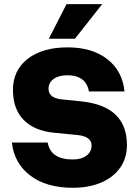

<svg xmlns="http://www.w3.org/2000/svg" viewBox="-20 -884 660 912"><path d="M465.5 -864.5 336 -700H212L296 -864.5ZM344.5 -243 237 -253.5Q142.5 -262.5 92 -314.8Q41.5 -367 41.5 -456.5Q41.5 -550 111.5 -604.5Q181.5 -659 301.5 -659Q417.5 -659 489.5 -603.2Q561.5 -547.5 571.5 -449.5H402.5Q388.5 -526.5 300 -526.5Q259 -526.5 234.8 -509Q210.5 -491.5 210.5 -462.5Q210.5 -420 268.5 -412.5L365.5 -402.5Q583 -380.5 583 -194.5Q583 -133.5 551 -87.8Q519 -42 461 -17Q403 8 325 8Q201 8 124.2 -49.8Q47.5 -107.5 36.5 -207H206.5Q220.5 -126.5 326 -126.5Q366.5 -126.5 390.8 -144.8Q415 -163 415 -193.5Q415 -236.5 344.5 -243Z"/></svg>

Font: Overused Grotesk ExtraBold
Style: Regular
Weight: 800
Version: Version 0.004